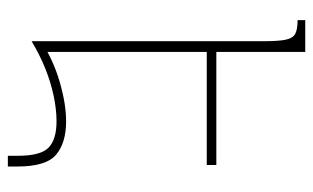

<svg xmlns="http://www.w3.org/2000/svg" viewBox="-178 -576 816 501"><g transform="rotate(90 230.5 -326.0)"><path d="M116 -20 88 0V-606Q88 -645 84 -663.5Q80 -682 68.5 -688Q57 -694 33 -694V-714H116ZM107 -457V-482H411V-457ZM297 -90Q353 -90 384 -64Q415 -38 415 37V62H387V36Q387 -24 365.5 -44.5Q344 -65 297 -65Q266 -65 230.5 -57.5Q195 -50 159 -35.5Q123 -21 88 0V-25Q138 -57 195 -73.5Q252 -90 297 -90Z"/></g></svg>

Font: Noto Serif Armenian Thin
Style: Regular
Weight: 250
Version: Version 2.007